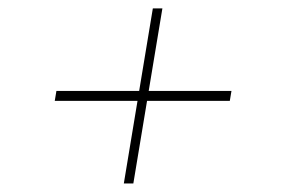

<svg xmlns="http://www.w3.org/2000/svg" viewBox="-20 -510 670 452"><path d="M271.5 -78.1 339.8 -490.2H362.3L293.9 -78.1ZM108.9 -272.5 112.8 -295.9H524.9L521 -272.5Z"/></svg>

Font: Inter 16pt Thin
Style: Italic
Weight: 250
Italic angle: -9.3988°
Version: Version 4.001;git-66647c0bb